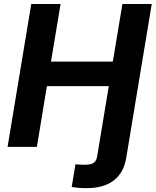

<svg xmlns="http://www.w3.org/2000/svg" viewBox="-20 -748 793 978"><path d="M345.2 204.1 364.3 88.9Q375 89.8 387.2 90.6Q399.4 91.3 410.6 91.3Q443.4 91.3 457.5 81.1Q471.7 70.8 475.1 47.4L493.2 -61.5H642.6L623 55.7Q610.4 132.3 559.3 171.4Q508.3 210.4 420.9 210.4Q398.4 210.4 378.9 208.7Q359.4 207 345.2 204.1ZM18.6 0 139.2 -727.5H288.6L239.7 -434.1H554.7L603.5 -727.5H752.9L632.3 0H482.9L534.2 -309.1H218.8L168 0Z"/></svg>

Font: Inter 18pt
Style: Bold Italic
Weight: 700
Italic angle: -9.3988°
Designer: Rasmus Andersson
Foundry: rsms
Version: Version 4.001;git-66647c0bb